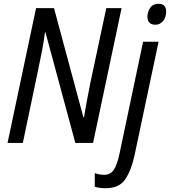

<svg xmlns="http://www.w3.org/2000/svg" viewBox="-20 -757 900 1017"><path d="M20 0H101L180 -377Q189 -419 201 -480Q213 -541 218 -585H221L379 0H473L624 -714H543L460 -325Q452 -285 442 -232.5Q432 -180 425 -135H422L266 -714H171ZM804 -626Q827 -626 843.5 -645.5Q860 -665 860 -696Q860 -737 819 -737Q790 -737 775.5 -715.5Q761 -694 761 -669Q761 -626 804 -626ZM539 240Q612 240 644 192Q676 144 693 64L820 -536H738L613 57Q600 118 582 143.5Q564 169 532 169Q507 169 482 160V232Q506 240 539 240Z"/></svg>

Font: Noto Sans UI SemiCondensed
Style: Italic
Weight: 400
Width: 4
Italic angle: -12°
Designer: Monotype Design Team
Foundry: Monotype Imaging Inc.
Version: Version 1.901